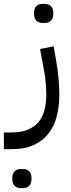

<svg xmlns="http://www.w3.org/2000/svg" viewBox="-80 -527 365 987"><path d="M27 440Q7 440 -5 428.5Q-17 417 -17 391Q-17 365 -5 353.5Q7 342 27 342H38Q58 342 70 353.5Q82 365 82 391Q82 417 70 428.5Q58 440 38 440ZM-60 154H-23Q32 154 67 138Q102 122 122 95.5Q142 69 150 33.5Q158 -2 158 -41Q158 -70 155 -101.5Q152 -133 147 -162L126 -275L196 -289L209 -213Q225 -121 225 -39Q225 16 213 66.5Q201 117 172.5 155.5Q144 194 96.5 217Q49 240 -23 240H-60ZM139 -409Q119 -409 107 -420.5Q95 -432 95 -458Q95 -484 107 -495.5Q119 -507 139 -507H150Q170 -507 182 -495.5Q194 -484 194 -458Q194 -432 182 -420.5Q170 -409 150 -409Z"/></svg>

Font: IBM Plex Sans Arabic
Style: Regular
Weight: 400
Designer: Mike Abbink, Paul van der Laan, Pieter van Rosmalen, Wael Morcos, Khajak Apelian
Foundry: Bold Monday
Version: Version 1.005